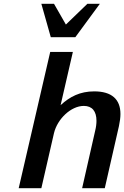

<svg xmlns="http://www.w3.org/2000/svg" viewBox="-20 -997 658 1017"><path d="M509 -977H443L329 -867L266 -977H199L249 -800H379ZM79 0H199L266 -292C284 -367 356 -436 424 -436C468 -436 491 -408 491 -357C491 -342 489 -324 484 -304L415 0H535L610 -329C615 -353 618 -374 618 -393C618 -471 572 -513 479 -513C404 -513 350 -485 301 -440L366 -722H246Z"/></svg>

Font: Perun SemiBold Italic
Style: Regular
Weight: 400
Italic angle: -12°
Foundry: Copyright (c) Stefan Peev, Context Ltd, 2016
Version: Version 1.026